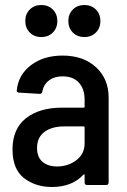

<svg xmlns="http://www.w3.org/2000/svg" viewBox="-20 -739 506 767"><path d="M414 -349V-10Q414 0 404 0H328Q318 0 318 -10V-40Q318 -42 316.5 -42.5Q315 -43 313 -41Q268 8 187 8Q122 8 76 -27.5Q30 -63 30 -142Q30 -224 83.5 -266.5Q137 -309 229 -309H314Q318 -309 318 -313V-341Q318 -384 295 -409Q272 -434 230 -434Q197 -434 175.5 -417.5Q154 -401 149 -373Q148 -364 138 -364L56 -369Q52 -369 49 -371.5Q46 -374 47 -378Q53 -440 103.5 -478.5Q154 -517 230 -517Q313 -517 363.5 -470.5Q414 -424 414 -349ZM318 -166V-230Q318 -234 314 -234H236Q187 -234 157.5 -212Q128 -190 128 -148Q128 -111 150 -92.5Q172 -74 208 -74Q252 -74 285 -99Q318 -124 318 -166ZM253 -655Q253 -683 271 -701Q289 -719 317 -719Q345 -719 363 -701Q381 -683 381 -655Q381 -627 363 -609Q345 -591 317 -591Q289 -591 271 -609Q253 -627 253 -655ZM81 -655Q81 -683 99 -701Q117 -719 145 -719Q173 -719 191 -701Q209 -683 209 -655Q209 -627 191 -609Q173 -591 145 -591Q117 -591 99 -609Q81 -627 81 -655Z"/></svg>

Font: Barlow Semi Condensed Medium
Style: Regular
Weight: 500
Width: 4
Designer: Jeremy Tribby
Foundry: Tribby Type
Version: Version 1.422; ttfautohint (v1.8)